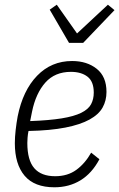

<svg xmlns="http://www.w3.org/2000/svg" viewBox="-20 -783 506 815"><path d="M211 12Q126 12 84.5 -37Q43 -86 43 -175Q43 -201 46.5 -231.5Q50 -262 55 -289Q77 -399 137.5 -461.5Q198 -524 286 -524Q349 -524 390.5 -491Q432 -458 432 -393Q432 -356 415.5 -326.5Q399 -297 360 -275.5Q321 -254 257.5 -241.5Q194 -229 101 -227Q98 -212 97 -198.5Q96 -185 96 -176Q96 -103 125.5 -69Q155 -35 214 -35Q267 -35 304 -62Q341 -89 367 -135L402 -107Q370 -47 321.5 -17.5Q273 12 211 12ZM281 -478Q213 -478 172.5 -432.5Q132 -387 116 -309L108 -269Q189 -272 241.5 -280.5Q294 -289 324.5 -304Q355 -319 366.5 -340.5Q378 -362 378 -390Q378 -437 351.5 -457.5Q325 -478 281 -478ZM273 -601 191 -742 221 -763 307 -641 438 -763 466 -740 333 -601Z"/></svg>

Font: IBM Plex Sans Cond Light
Style: Italic
Weight: 300
Width: 3
Italic angle: -11°
Designer: Mike Abbink, Paul van der Laan, Pieter van Rosmalen
Foundry: Bold Monday
Version: Version 1.3